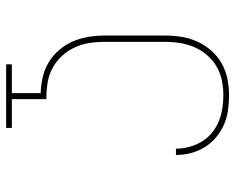

<svg xmlns="http://www.w3.org/2000/svg" viewBox="-92 -692 783 640"><g transform="rotate(90 300.0 -371.5)"><path d="M194 0V-19H290V-115Q263 -116 236.5 -122Q210 -128 187 -142Q164 -156 146 -177Q128 -198 117.5 -222.5Q107 -247 102.5 -274Q98 -301 98 -328V-530Q98 -558 102.5 -585.5Q107 -613 118.5 -638Q130 -663 148.5 -684Q167 -705 191 -718.5Q215 -732 242.5 -737.5Q270 -743 297 -743Q322 -743 347 -739.5Q372 -736 395 -726Q418 -716 437.5 -699.5Q457 -683 470 -662Q483 -641 489.5 -616.5Q496 -592 496 -567V-566H475V-567Q475 -589 469 -611Q463 -633 451.5 -652Q440 -671 422.5 -685.5Q405 -700 384.5 -708.5Q364 -717 342 -720.5Q320 -724 297 -724Q272 -724 247.5 -719Q223 -714 201.5 -701.5Q180 -689 163.5 -670Q147 -651 137 -628Q127 -605 123 -580Q119 -555 119 -530V-328Q119 -302 123 -276.5Q127 -251 138 -227.5Q149 -204 167 -185Q185 -166 207.5 -154Q230 -142 256 -138Q282 -134 308 -134H310V-19H406V0Z"/></g></svg>

Font: Iosevka Etoile Thin
Style: Regular
Weight: 100
Designer: Belleve Invis
Foundry: Belleve Invis
Version: Version 22.1.2; ttfautohint (v1.8.4)